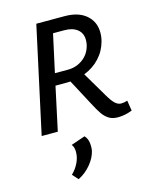

<svg xmlns="http://www.w3.org/2000/svg" viewBox="-138 -751 929 1150"><g transform="rotate(-15 326.5 -175.5)"><path d="M617 -8Q573 10 528 10Q494 10 471.5 -4.5Q449 -19 432.5 -43Q416 -67 392 -113L308 -271Q300 -270 285 -270H215L157 0H57L200 -658H375Q461 -658 509 -616.5Q557 -575 557 -508Q557 -480 550 -455Q535 -398 495.5 -355.5Q456 -313 399 -291L486 -144Q511 -100 529.5 -82.5Q548 -65 568 -65Q587 -65 607 -72ZM311 -343Q364 -343 404.5 -373Q445 -403 458 -454Q462 -470 462 -488Q462 -530 432.5 -553.5Q403 -577 352 -577H282L231 -343ZM172 271Q199 245 215 212Q231 179 231 145Q231 114 217 98L304 68Q327 91 327 133Q327 152 325 162Q316 204 282.5 244.5Q249 285 204 307Z"/></g></svg>

Font: Ysabeau Semibold
Style: Italic
Weight: 600
Italic angle: -12°
Designer: Christian Thalmann (Catharsis Fonts)
Version: Version 0.003